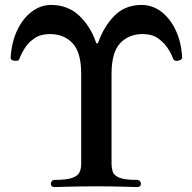

<svg xmlns="http://www.w3.org/2000/svg" viewBox="-20 -758 780 778"><path d="M201 0Q186 0 186 -14Q186 -19 190 -24Q194 -29 201 -29Q249 -29 272 -37Q295 -45 302 -59.5Q309 -74 309 -94V-459Q309 -546 274 -583Q239 -620 182 -620Q145 -620 120 -603Q95 -586 80.5 -563Q66 -540 60 -523Q57 -513 50.5 -512Q44 -511 39 -512Q38 -512 38 -512Q23 -514 23 -524Q27 -588 50 -636Q73 -684 109 -711Q145 -738 187 -738Q255 -738 301 -694.5Q347 -651 369 -586Q370 -582 373 -582Q377 -582 378 -586Q401 -651 444 -694.5Q487 -738 554 -738Q597 -738 633 -711Q669 -684 692 -635.5Q715 -587 718 -524Q718 -516 702 -512Q685 -509 681 -521Q675 -539 660 -562Q645 -585 620.5 -602.5Q596 -620 558 -620Q502 -620 467 -583Q432 -546 432 -459V-94Q432 -78 436.5 -63Q441 -48 462.5 -38.5Q484 -29 535 -29Q543 -29 547 -24Q551 -19 551 -14Q551 0 535 0Q526 0 479 -1.5Q432 -3 370 -3Q309 -3 260 -1.5Q211 0 201 0Z"/></svg>

Font: Zen Old Mincho Black
Style: Regular
Weight: 900
Designer: Yoshimichi Ohira
Foundry: Positype
Version: Version 1.001